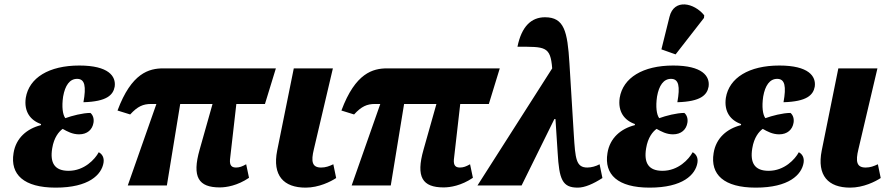

<svg xmlns="http://www.w3.org/2000/svg" viewBox="-20 -849 4094 879"><path d="M235 10C387 10 445 -49 454 -104C458 -129 446 -145 432 -152C415 -120 366 -67 294 -67C230 -67 208 -103 219 -170C227 -220 250 -247 267 -259C288 -247 312 -234 342 -234C380 -234 403 -256 408 -287C411 -305 406 -322 394 -332C359 -332 309 -319 279 -308C267 -324 262 -360 269 -407C278 -458 299 -488 333 -488C369 -488 375 -453 362 -381C469 -384 498 -414 505 -452C512 -500 477 -549 343 -549C204 -549 113 -493 98 -401C89 -338 119 -298 168 -281L167 -276C104 -260 53 -218 42 -148C26 -50 89 10 235 10Z M565 0H744L805 -373H953L894 -164C858 -38 889 9 986 9C1016 9 1067 1 1120 -35L1107 -97C1089 -87 1077 -82 1060 -82C1034 -82 1030 -100 1034 -128L1062 -373H1193L1243 -536H728C662 -536 582 -515 518 -343L576 -325C610 -362 635 -373 672 -373H696Z M1379 10C1440 10 1495 -18 1519 -34L1506 -97C1487 -88 1471 -82 1450 -82C1409 -82 1403 -109 1417 -166L1504 -536H1325L1249 -160C1226 -45 1279 10 1379 10Z M1590 0H1769L1830 -373H1978L1919 -164C1883 -38 1914 9 2011 9C2041 9 2092 1 2145 -35L2132 -97C2114 -87 2102 -82 2085 -82C2059 -82 2055 -100 2059 -128L2087 -373H2218L2268 -536H1753C1687 -536 1607 -515 1543 -343L1601 -325C1635 -362 1660 -373 1697 -373H1721Z M2166 0H2368L2518 -304H2523L2533 -150C2540 -28 2554 10 2625 10C2657 10 2696 -7 2738 -34L2725 -97C2709 -88 2687 -82 2669 -82C2617 -82 2614 -122 2607 -232L2587 -559C2578 -706 2563 -770 2475 -770C2413 -770 2368 -729 2349 -635C2476 -635 2500 -638 2508 -536Z M3073 -600 3203 -767 3204 -779C3158 -836 3066 -857 3045 -772L3008 -623ZM2954 10C3106 10 3164 -49 3173 -104C3177 -129 3165 -145 3151 -152C3134 -120 3085 -67 3013 -67C2949 -67 2927 -103 2938 -170C2946 -220 2969 -247 2986 -259C3007 -247 3031 -234 3061 -234C3099 -234 3122 -256 3127 -287C3130 -305 3125 -322 3113 -332C3078 -332 3028 -319 2998 -308C2986 -324 2981 -360 2988 -407C2997 -458 3018 -488 3052 -488C3088 -488 3094 -453 3081 -381C3188 -384 3217 -414 3224 -452C3231 -500 3196 -549 3062 -549C2923 -549 2832 -493 2817 -401C2808 -338 2838 -298 2887 -281L2886 -276C2823 -260 2772 -218 2761 -148C2745 -50 2808 10 2954 10Z M3440 10C3592 10 3650 -49 3659 -104C3663 -129 3651 -145 3637 -152C3620 -120 3571 -67 3499 -67C3435 -67 3413 -103 3424 -170C3432 -220 3455 -247 3472 -259C3493 -247 3517 -234 3547 -234C3585 -234 3608 -256 3613 -287C3616 -305 3611 -322 3599 -332C3564 -332 3514 -319 3484 -308C3472 -324 3467 -360 3474 -407C3483 -458 3504 -488 3538 -488C3574 -488 3580 -453 3567 -381C3674 -384 3703 -414 3710 -452C3717 -500 3682 -549 3548 -549C3409 -549 3318 -493 3303 -401C3294 -338 3324 -298 3373 -281L3372 -276C3309 -260 3258 -218 3247 -148C3231 -50 3294 10 3440 10Z M3872 10C3933 10 3988 -18 4012 -34L3999 -97C3980 -88 3964 -82 3943 -82C3902 -82 3896 -109 3910 -166L3997 -536H3818L3742 -160C3719 -45 3772 10 3872 10Z"/></svg>

Font: Noto Serif Condensed Black
Style: Italic
Weight: 900
Width: 3
Italic angle: -12°
Designer: Monotype Design Team
Foundry: Monotype Imaging Inc.
Version: Version 2.013